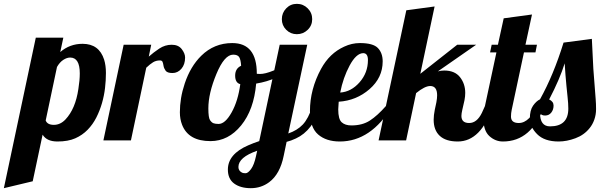

<svg xmlns="http://www.w3.org/2000/svg" viewBox="-111 -734 3139 1004"><path d="M111.8 -29.8 60.1 213.9 -90.8 250 76.2 -537.1H220.2L204.1 -461.9Q253.9 -504.9 320.8 -504.9Q407.2 -504.9 433.6 -421.9Q442.9 -391.6 442.9 -352.3Q442.9 -313 438.2 -273.7Q433.6 -234.4 422.4 -195.1Q411.1 -155.8 392.8 -119.6Q374.5 -83.5 347.2 -55.4Q319.8 -27.3 282.5 -10.7Q245.1 5.9 189.2 5.9Q133.3 5.9 111.8 -29.8ZM306.2 -350.1Q306.2 -433.1 255.9 -433.1Q238.8 -433.1 220 -420.9Q201.2 -408.7 187 -383.8L127.9 -104Q136.7 -81.1 170.7 -81.1Q204.6 -81.1 231.4 -109.4Q283.7 -165 298.8 -268.6Q306.2 -314.5 306.2 -350.1Z M429.7 0 535.6 -500H679.7L667 -438Q691.9 -460 721.9 -480Q752 -500 786.9 -500Q821.8 -500 839.4 -477.1Q856.9 -454.1 856.9 -433.1Q856.9 -397 837.6 -374.5Q818.4 -352.1 791 -352.1Q763.7 -352.1 754.9 -364.5Q746.1 -377 744.1 -389.9Q742.2 -402.8 739 -410.4Q735.8 -418 725.6 -418Q705.1 -418 689.5 -408.4Q673.8 -398.9 653.8 -379.9L573.7 0Z M1405.8 -379.9Q1345.2 -316.4 1228.5 -296.9Q1216.8 -160.2 1149.9 -78.1Q1083 3.9 989.7 3.9Q874.5 3.9 841.3 -81.1Q829.6 -110.8 829.6 -147Q829.6 -183.1 835.7 -220.5Q841.8 -257.8 855 -297.4Q884.8 -386.7 941.4 -442.4Q1008.8 -508.8 1103.5 -508.8Q1231.9 -508.8 1231.9 -349.1V-348.1Q1236.8 -347.2 1248.5 -347.2Q1275.4 -347.2 1317.6 -364.3Q1359.9 -381.3 1397 -407.2ZM1145.5 -293.9Q1118.7 -300.8 1118.7 -338.4Q1118.7 -376 1149.9 -390.1Q1147.9 -421.9 1139.9 -435.1Q1131.8 -448.2 1108.4 -448.2Q1062.5 -448.2 1020.5 -346.9Q978.5 -245.6 978.5 -167Q978.5 -118.7 987.3 -105.7Q996.1 -92.8 1005.9 -89.4Q1015.6 -85.9 1032.2 -85.9Q1066.4 -85.9 1100.1 -146Q1133.8 -206.1 1145.5 -293.9Z M1372.6 80.1Q1353.5 176.3 1296.4 218.8Q1254.4 250 1200.4 250Q1146.5 250 1113.5 225.8Q1080.6 201.7 1080.6 152.8Q1080.6 71.8 1187 25.9Q1216.3 13.2 1244.6 3.9L1351.6 -500H1495.6L1396.5 -36.1Q1442.9 -51.8 1472.2 -82.5Q1501.5 -113.3 1522.9 -179.2H1564.9Q1525.9 -50.8 1436 -9.8Q1411.1 2 1387.7 7.8ZM1521.5 -633.8Q1521.5 -600.6 1497.8 -577.9Q1474.1 -555.2 1441.4 -555.2Q1408.7 -555.2 1385.7 -578.1Q1362.8 -601.1 1362.8 -633.8Q1362.8 -666.5 1385.5 -690.2Q1408.2 -713.9 1441.4 -713.9Q1474.6 -713.9 1498 -690.4Q1521.5 -667 1521.5 -633.8ZM1233.9 54.2Q1135.7 88.4 1135.7 139.2Q1135.7 159.2 1154.8 168.9Q1161.1 171.9 1173.3 171.9Q1185.5 171.9 1201.7 150.1Q1217.8 128.4 1227.5 83Z M1940.9 -179.2Q1828.6 5.9 1666 5.9Q1594.7 5.9 1552.2 -31Q1509.8 -67.9 1509.8 -152.8Q1509.8 -267.1 1567.9 -374Q1612.3 -455.6 1689 -490.2Q1728.5 -508.8 1771 -508.8Q1840.3 -508.8 1865.2 -482.7Q1890.1 -456.5 1890.1 -413.1Q1890.1 -327.6 1821.3 -267.8Q1752.4 -208 1660.2 -202.1Q1657.7 -173.8 1657.7 -162.1Q1657.7 -110.8 1675.8 -94.5Q1693.8 -78.1 1726.6 -78.1Q1784.2 -78.1 1823.5 -103.8Q1862.8 -129.4 1906.7 -179.2ZM1813 -419.9Q1813 -456.1 1788.1 -456.1Q1751.5 -455.1 1717.3 -391.4Q1683.1 -327.6 1668 -250Q1725.6 -253.9 1769.3 -303.7Q1813 -353.5 1813 -419.9Z M2466.8 -179.2Q2404.3 5.9 2282.7 5.9Q2220.2 5.9 2188.5 -23.7Q2156.7 -53.2 2156.7 -107.9Q2156.7 -130.9 2162.6 -160.2L2170.9 -199.2Q2174.8 -220.2 2174.8 -235.8Q2174.8 -284.2 2138.7 -284.2Q2110.4 -284.2 2064.9 -247.1L2012.7 0H1868.7L2013.7 -680.2L2161.6 -700.2L2086.9 -348.1L2279.8 -500H2378.9L2178.7 -360.8Q2196.3 -365.2 2211.9 -365.2Q2267.1 -365.2 2294.4 -330.6Q2321.8 -295.9 2321.8 -248Q2321.8 -230.5 2317.9 -210L2306.6 -160.2Q2301.8 -139.6 2301.8 -127.9Q2301.8 -90.8 2342.3 -90.8Q2382.8 -90.8 2408.7 -143.6Q2416.5 -159.7 2424.8 -179.2Z M2733.9 -179.2Q2669.4 5.9 2518.6 5.9Q2479 5.9 2447.8 -22.5Q2417 -50.8 2417 -113.8Q2417 -142.1 2424.8 -179.2L2484.9 -460H2451.7L2460 -500H2492.7L2522.9 -638.2L2670.9 -658.2L2636.7 -500H2696.8L2689 -460H2628.9L2564.9 -160.2Q2561 -142.1 2561 -124.5Q2561 -90.8 2601.6 -90.8Q2630.9 -90.8 2656 -116.2Q2681.2 -141.6 2691.9 -179.2Z M2983.9 -530.8Q2987.8 -437 2991.7 -374L3003.9 -215.3Q3005.9 -191.9 3005.9 -163.1Q3005.9 -134.3 2996.8 -108.6Q2987.8 -83 2972.2 -64Q2943.4 -27.8 2897.9 -11Q2852.5 5.9 2810.1 5.9Q2735.8 5.9 2697.8 -32.5Q2659.7 -70.8 2659.7 -114Q2659.7 -157.2 2676.3 -181.2Q2692.9 -205.1 2712.9 -214.8Q2783.2 -340.8 2835.9 -511.2ZM2765.1 -73.2Q2860.8 -73.2 2860.8 -166Q2860.8 -191.9 2856.9 -227.1L2851.1 -284.2Q2845.7 -338.9 2841.8 -402.8Q2816.4 -320.8 2760.7 -213.9Q2783.7 -203.1 2783.7 -181.9Q2783.7 -160.6 2771.7 -145.3Q2759.8 -129.9 2739.5 -129.9Q2719.2 -129.9 2712.9 -143.1Q2712.9 -73.2 2765.1 -73.2Z"/></svg>

Font: UVF Lobster12
Style: Regular
Weight: 400
Designer: Pablo Impallari
Foundry: Pablo Impallari. www.impallari.com
Version: Version 1.004